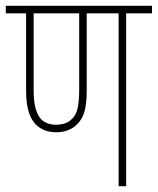

<svg xmlns="http://www.w3.org/2000/svg" viewBox="-20 -642 544 662"><path d="M415 -596V0H389V-596H279V-328Q279 -285 271 -256.5Q263 -228 240 -208Q228 -198 211.5 -192Q195 -186 174 -186Q148 -186 129 -195Q110 -204 98 -219Q70 -253 70 -329V-596H0V-622H504V-596ZM173 -212Q205 -212 224 -228Q242 -243 247.5 -268Q253 -293 253 -332V-596H96V-332Q96 -294 102 -271Q108 -248 119 -234Q138 -212 173 -212Z"/></svg>

Font: Noto Sans ExtraCondensed Thin
Style: Regular
Weight: 100
Width: 2
Designer: Monotype Design Team
Foundry: Monotype Imaging Inc.
Version: Version 2.013; ttfautohint (v1.8.4.7-5d5b)